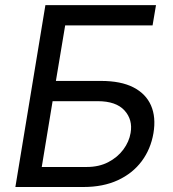

<svg xmlns="http://www.w3.org/2000/svg" viewBox="-20 -748 692 768"><path d="M41.5 0 161.6 -727.5H604L590.3 -646.5H240.7L203.6 -424.3H383.8Q463.4 -424.3 513.4 -398.7Q563.5 -373 584 -326.2Q604.5 -279.3 593.8 -215.3Q583 -151.9 546.9 -103.3Q510.7 -54.7 451.7 -27.3Q392.6 0 314 0ZM147 -80.1H327.1Q376 -80.1 413.1 -99.4Q450.2 -118.7 473.4 -149.9Q496.6 -181.2 502.4 -216.3Q511.7 -269 478 -306.2Q444.3 -343.3 370.6 -343.3H190.4Z"/></svg>

Font: Inter 16pt
Style: Italic
Weight: 400
Italic angle: -9.3988°
Version: Version 4.001;git-66647c0bb